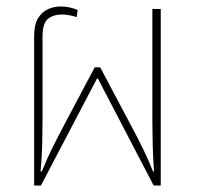

<svg xmlns="http://www.w3.org/2000/svg" viewBox="-20 -576 611 596"><path d="M86 0V-465Q86 -500 98.5 -520Q111 -540 130 -548Q149 -556 168 -556Q183 -556 198 -552.5Q213 -549 221 -545L218 -523Q209 -526 196.5 -528.5Q184 -531 172 -531Q146 -531 129 -517.5Q112 -504 112 -461V-198Q112 -167 111 -127Q110 -87 106 -44H110Q126 -84 143.5 -119Q161 -154 177 -184L274 -367H291L388 -184Q409 -145 424.5 -113Q440 -81 455 -44H458Q455 -87 454 -127Q453 -167 453 -198V-548H479V0H457L284 -332H281L107 0Z"/></svg>

Font: Noto Sans Thai SemCond Thin
Style: Regular
Weight: 100
Width: 4
Designer: Monotype Design Team
Foundry: Monotype Imaging Inc.
Version: Version 2.002; ttfautohint (v1.8.4.7-5d5b)